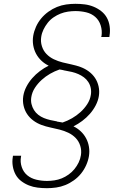

<svg xmlns="http://www.w3.org/2000/svg" viewBox="-20 -843 640 1006"><path d="M226 143Q201 143 177 140Q153 137 131.5 128.5Q110 120 91.5 106Q73 92 62 72Q51 52 47 28Q43 4 47 -20Q47 -22 47.5 -23.5Q48 -25 48 -27H91Q91 -26 90.5 -24.5Q90 -23 90 -22Q85 6 94 32.5Q103 59 123 75.5Q143 92 170.5 98.5Q198 105 226 105Q245 105 265 102Q285 99 303.5 91.5Q322 84 339.5 71.5Q357 59 370 43Q383 27 392 8.5Q401 -10 404 -30Q408 -55 400.5 -79Q393 -103 376.5 -120Q360 -137 338 -147.5Q316 -158 292 -164Q268 -170 244 -175Q220 -180 197 -188.5Q174 -197 154.5 -211.5Q135 -226 122 -245.5Q109 -265 103.5 -289.5Q98 -314 102 -340Q106 -365 118.5 -389Q131 -413 149 -433.5Q167 -454 189 -470.5Q211 -487 235 -499Q214 -509 197 -525Q180 -541 169 -561.5Q158 -582 154 -606Q150 -630 154 -655Q158 -679 168.5 -702.5Q179 -726 195.5 -746Q212 -766 233.5 -781.5Q255 -797 278.5 -806.5Q302 -816 326.5 -819.5Q351 -823 375 -823Q400 -823 424 -820Q448 -817 470 -808Q492 -799 510.5 -784.5Q529 -770 540 -750Q551 -730 554.5 -705.5Q558 -681 554 -657Q554 -655 553.5 -653Q553 -651 553 -649H510Q511 -650 511 -651.5Q511 -653 512 -655Q516 -683 507.5 -710Q499 -737 479 -754.5Q459 -772 431.5 -778.5Q404 -785 375 -785Q356 -785 336 -782Q316 -779 297 -771.5Q278 -764 260.5 -752Q243 -740 230 -723.5Q217 -707 208 -688.5Q199 -670 196 -650Q192 -625 199.5 -601Q207 -577 223.5 -560Q240 -543 262 -532.5Q284 -522 308 -516Q332 -510 356 -505Q380 -500 403 -491.5Q426 -483 445.5 -468.5Q465 -454 478 -434.5Q491 -415 496.5 -390.5Q502 -366 498 -340Q494 -315 481.5 -291Q469 -267 451 -246.5Q433 -226 411 -209.5Q389 -193 365 -181Q386 -171 403 -155Q420 -139 431 -118.5Q442 -98 446 -74Q450 -50 446 -25Q442 -1 431.5 22.5Q421 46 405 66Q389 86 367.5 101.5Q346 117 322.5 126.5Q299 136 274.5 139.5Q250 143 226 143ZM308 -201Q334 -210 357.5 -223.5Q381 -237 401.5 -255.5Q422 -274 437 -297Q452 -320 456 -346Q459 -364 455.5 -381.5Q452 -399 442.5 -413.5Q433 -428 419.5 -438Q406 -448 390 -455Q374 -462 357 -466Q340 -470 322 -473H321Q314 -475 306.5 -476.5Q299 -478 292 -479Q266 -470 242.5 -456.5Q219 -443 198.5 -424.5Q178 -406 163 -383Q148 -360 144 -334Q144 -334 144 -334Q144 -334 144 -334Q141 -315 145 -298Q149 -281 158 -266.5Q167 -252 180.5 -241.5Q194 -231 210 -224.5Q226 -218 243.5 -214Q261 -210 278 -207L279 -206Q287 -205 294 -203.5Q301 -202 308 -201Z"/></svg>

Font: Iosevka Curly Slab XLtEx
Style: Italic
Weight: 200
Width: 7
Italic angle: -9°
Monospace: yes
Designer: Belleve Invis
Foundry: Belleve Invis
Version: Version 11.1.0; ttfautohint (v1.8.3)